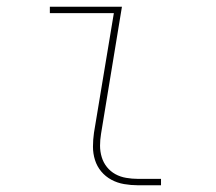

<svg xmlns="http://www.w3.org/2000/svg" viewBox="-20 -550 640 570"><path d="M389 0Q369 0 348.5 -3.5Q328 -7 310.5 -16.5Q293 -26 280.5 -41Q268 -56 262 -75Q256 -94 256 -114.5Q256 -135 259 -156L318 -511H128V-530H342L280 -153Q277 -135 277 -117.5Q277 -100 282 -83.5Q287 -67 297.5 -54Q308 -41 322.5 -33Q337 -25 354.5 -22Q372 -19 389 -19H458V0Z"/></svg>

Font: Iosevka Curly Slab ThExObl
Style: Regular
Weight: 100
Width: 7
Italic angle: -9°
Monospace: yes
Designer: Belleve Invis
Foundry: Belleve Invis
Version: Version 11.1.0; ttfautohint (v1.8.3)